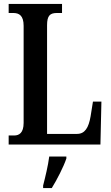

<svg xmlns="http://www.w3.org/2000/svg" viewBox="-20 -734 562 975"><path d="M24 0H490L495 -218H452L440 -143C430 -85 411 -54 371 -54H219V-606C219 -655 234 -668 269 -668H295V-714H24V-668H48C77 -668 100 -655 100 -603V-110C100 -59 77 -46 52 -46H24ZM199 208V221H243C269 179 303 113 317 71V61H230C224 108 210 165 199 208Z"/></svg>

Font: Noto Serif Hebrew ExtraCondensed SemiBold
Style: Regular
Weight: 600
Width: 2
Designer: Monotype Design Team
Foundry: Monotype Imaging Inc.
Version: Version 2.004